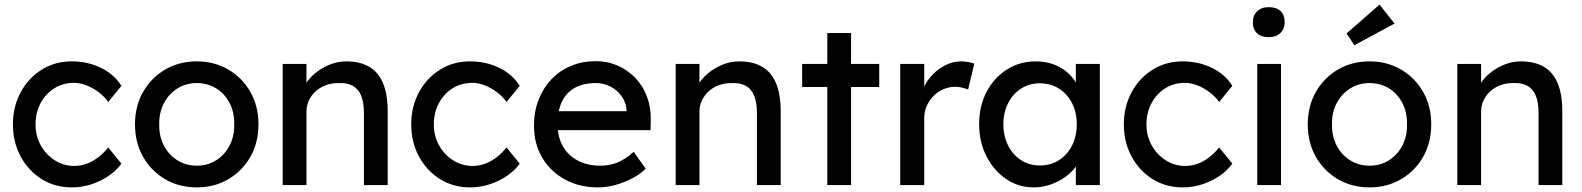

<svg xmlns="http://www.w3.org/2000/svg" viewBox="-20 -802 6856 832"><path d="M36 -263Q36 -340 69.5 -402Q103 -464 160.5 -500Q218 -536 291 -536Q361 -536 418.5 -507.5Q476 -479 506 -430L449 -360Q433 -383 408 -402Q383 -421 355 -432Q327 -443 301 -443Q253 -443 215.5 -419.5Q178 -396 156 -355Q134 -314 134 -263Q134 -212 157 -171.5Q180 -131 218 -107Q256 -83 302 -83Q329 -83 354.5 -92Q380 -101 404 -119Q428 -137 449 -163L506 -93Q474 -48 414.5 -19Q355 10 291 10Q218 10 160.5 -26Q103 -62 69.5 -124Q36 -186 36 -263Z M565 -263Q565 -342 600 -403.5Q635 -465 695.5 -500.5Q756 -536 833 -536Q909 -536 969.5 -500.5Q1030 -465 1065 -403.5Q1100 -342 1100 -263Q1100 -184 1065 -122.5Q1030 -61 969.5 -25.5Q909 10 833 10Q756 10 695.5 -25.5Q635 -61 600 -122.5Q565 -184 565 -263ZM995 -263Q996 -315 975 -355.5Q954 -396 917 -419Q880 -442 833 -442Q786 -442 748.5 -418.5Q711 -395 690 -354.5Q669 -314 670 -263Q669 -212 690 -171.5Q711 -131 748.5 -107.5Q786 -84 833 -84Q880 -84 917 -107.5Q954 -131 975 -171.5Q996 -212 995 -263Z M1205 -525H1308V-417L1290 -405Q1300 -440 1329 -469.5Q1358 -499 1398 -517.5Q1438 -536 1480 -536Q1540 -536 1580 -512.5Q1620 -489 1640 -441Q1660 -393 1660 -320V0H1557V-313Q1557 -358 1545 -387.5Q1533 -417 1508 -430.5Q1483 -444 1446 -442Q1416 -442 1391 -432.5Q1366 -423 1347.5 -406Q1329 -389 1318.5 -366.5Q1308 -344 1308 -318V0H1257Q1244 0 1231 0Q1218 0 1205 0Z M1762 -263Q1762 -340 1795.5 -402Q1829 -464 1886.5 -500Q1944 -536 2017 -536Q2087 -536 2144.5 -507.5Q2202 -479 2232 -430L2175 -360Q2159 -383 2134 -402Q2109 -421 2081 -432Q2053 -443 2027 -443Q1979 -443 1941.5 -419.5Q1904 -396 1882 -355Q1860 -314 1860 -263Q1860 -212 1883 -171.5Q1906 -131 1944 -107Q1982 -83 2028 -83Q2055 -83 2080.5 -92Q2106 -101 2130 -119Q2154 -137 2175 -163L2232 -93Q2200 -48 2140.5 -19Q2081 10 2017 10Q1944 10 1886.5 -26Q1829 -62 1795.5 -124Q1762 -186 1762 -263Z M2294 -257Q2294 -319 2314 -370Q2334 -421 2369.5 -458.5Q2405 -496 2454.5 -516.5Q2504 -537 2562 -537Q2613 -537 2657 -517.5Q2701 -498 2733.5 -464Q2766 -430 2783.5 -383.5Q2801 -337 2800 -282L2799 -238H2370L2347 -320H2710L2695 -303V-327Q2692 -360 2673 -386Q2654 -412 2625 -427Q2596 -442 2562 -442Q2508 -442 2471 -421.5Q2434 -401 2415 -361.5Q2396 -322 2396 -264Q2396 -209 2419 -168.5Q2442 -128 2484 -106Q2526 -84 2581 -84Q2620 -84 2653.5 -97Q2687 -110 2726 -144L2778 -71Q2754 -47 2719.5 -29Q2685 -11 2646.5 -0.5Q2608 10 2571 10Q2490 10 2427.5 -24.5Q2365 -59 2329.5 -119Q2294 -179 2294 -257Z M2908 -525H3011V-417L2993 -405Q3003 -440 3032 -469.5Q3061 -499 3101 -517.5Q3141 -536 3183 -536Q3243 -536 3283 -512.5Q3323 -489 3343 -441Q3363 -393 3363 -320V0H3260V-313Q3260 -358 3248 -387.5Q3236 -417 3211 -430.5Q3186 -444 3149 -442Q3119 -442 3094 -432.5Q3069 -423 3050.5 -406Q3032 -389 3021.5 -366.5Q3011 -344 3011 -318V0H2960Q2947 0 2934 0Q2921 0 2908 0Z M3565 0V-425H3456V-525H3565V-659H3668V-525H3790V-425H3668V0Z M3881 0V-525H3985V-360L3975 -400Q3986 -438 4012.5 -469Q4039 -500 4073.5 -518Q4108 -536 4145 -536Q4162 -536 4177.5 -533Q4193 -530 4202 -526L4175 -414Q4163 -419 4148.5 -422.5Q4134 -426 4120 -426Q4093 -426 4068.5 -415.5Q4044 -405 4025.5 -386.5Q4007 -368 3996 -343.5Q3985 -319 3985 -290V0Z M4223 -264Q4223 -343 4255.5 -404.5Q4288 -466 4343.5 -501Q4399 -536 4468 -536Q4509 -536 4543 -524Q4577 -512 4602.5 -490.5Q4628 -469 4644.5 -441Q4661 -413 4665 -381L4642 -389V-525H4746V0H4642V-125L4666 -132Q4660 -105 4641.5 -79.5Q4623 -54 4594.5 -34Q4566 -14 4531.5 -2Q4497 10 4459 10Q4394 10 4340.5 -26Q4287 -62 4255 -124Q4223 -186 4223 -264ZM4646 -264Q4646 -315 4625.5 -355Q4605 -395 4569 -418Q4533 -441 4486 -441Q4440 -441 4404.5 -418Q4369 -395 4348.5 -355Q4328 -315 4328 -264Q4328 -212 4348.5 -171.5Q4369 -131 4404.5 -108Q4440 -85 4486 -85Q4533 -85 4569 -108Q4605 -131 4625.5 -171.5Q4646 -212 4646 -264Z M4850 -263Q4850 -340 4883.5 -402Q4917 -464 4974.5 -500Q5032 -536 5105 -536Q5175 -536 5232.5 -507.5Q5290 -479 5320 -430L5263 -360Q5247 -383 5222 -402Q5197 -421 5169 -432Q5141 -443 5115 -443Q5067 -443 5029.5 -419.5Q4992 -396 4970 -355Q4948 -314 4948 -263Q4948 -212 4971 -171.5Q4994 -131 5032 -107Q5070 -83 5116 -83Q5143 -83 5168.5 -92Q5194 -101 5218 -119Q5242 -137 5263 -163L5320 -93Q5288 -48 5228.5 -19Q5169 10 5105 10Q5032 10 4974.5 -26Q4917 -62 4883.5 -124Q4850 -186 4850 -263Z M5428 0V-525H5531V0ZM5409 -706Q5409 -735 5427.5 -753Q5446 -771 5478 -771Q5511 -771 5529 -754Q5547 -737 5547 -706Q5547 -677 5528.5 -659Q5510 -641 5478 -641Q5445 -641 5427 -658Q5409 -675 5409 -706Z M5647 -263Q5647 -342 5682 -403.5Q5717 -465 5777.5 -500.5Q5838 -536 5915 -536Q5991 -536 6051.5 -500.5Q6112 -465 6147 -403.5Q6182 -342 6182 -263Q6182 -184 6147 -122.5Q6112 -61 6051.5 -25.5Q5991 10 5915 10Q5838 10 5777.5 -25.5Q5717 -61 5682 -122.5Q5647 -184 5647 -263ZM6077 -263Q6078 -315 6057 -355.5Q6036 -396 5999 -419Q5962 -442 5915 -442Q5868 -442 5830.5 -418.5Q5793 -395 5772 -354.5Q5751 -314 5752 -263Q5751 -212 5772 -171.5Q5793 -131 5830.5 -107.5Q5868 -84 5915 -84Q5962 -84 5999 -107.5Q6036 -131 6057 -171.5Q6078 -212 6077 -263ZM5849 -606 5815 -657 5958 -782 6023 -700Z M6295 -525H6398V-417L6380 -405Q6390 -440 6419 -469.5Q6448 -499 6488 -517.5Q6528 -536 6570 -536Q6630 -536 6670 -512.5Q6710 -489 6730 -441Q6750 -393 6750 -320V0H6647V-313Q6647 -358 6635 -387.5Q6623 -417 6598 -430.5Q6573 -444 6536 -442Q6506 -442 6481 -432.5Q6456 -423 6437.5 -406Q6419 -389 6408.5 -366.5Q6398 -344 6398 -318V0H6347Q6334 0 6321 0Q6308 0 6295 0Z"/></svg>

Font: Our Lexend
Style: Regular
Weight: 400
Designer: Bonnie Shaver-Troup, Thomas Jockin
Foundry: Lexend
Version: Version 1.007